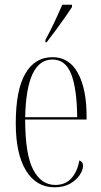

<svg xmlns="http://www.w3.org/2000/svg" viewBox="-20 -786 430 816"><path d="M212 10Q134 10 90.5 -61Q47 -132 47 -262Q47 -403 87.5 -473Q128 -543 203 -543Q274 -543 311 -475.5Q348 -408 348 -292V-278H87Q87 -130 121 -65Q155 0 215 0Q258 0 283.5 -28.5Q309 -57 317 -104Q333 -99 333 -82Q333 -64 319 -42.5Q305 -21 278 -5.5Q251 10 212 10ZM308 -288Q307 -407 283 -470Q259 -533 203 -533Q92 -533 87 -288ZM173 -616Q196 -659 213 -695.5Q230 -732 245 -766H286V-756Q275 -739 256.5 -712.5Q238 -686 217 -657.5Q196 -629 178 -606H173Z"/></svg>

Font: Noto Serif Display ExtraCondensed ExtraLight
Style: Regular
Weight: 200
Width: 2
Designer: Monotype Design Team
Foundry: Monotype Imaging Inc.
Version: Version 2.009